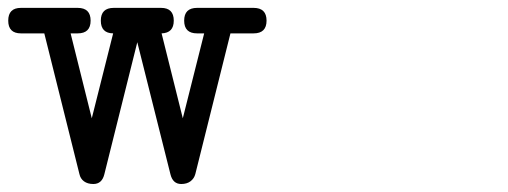

<svg xmlns="http://www.w3.org/2000/svg" viewBox="-41 -441 1265 478"><path d="M11.2 -357.9Q-20.5 -357.9 -20.5 -389.6Q-20.5 -421.4 11.2 -421.4H152.3Q184.6 -421.4 184.6 -389.6Q184.6 -357.9 152.3 -357.9H134.8L187.5 -146.5L240.7 -357.9Q210 -358.4 210 -389.6Q210 -421.4 242.2 -421.4H359.9Q391.6 -421.4 391.6 -389.6Q391.6 -358.9 361.3 -357.9L414.1 -146.5L467.3 -357.9H449.7Q417.5 -357.9 417.5 -389.6Q417.5 -421.4 449.7 -421.4H590.3Q622.6 -421.4 622.6 -389.6Q622.6 -357.9 590.3 -357.9H532.7L445.3 -7.8Q442.4 3.4 433.3 10.3Q424.3 17.1 410.2 17.1Q389.2 17.1 383.3 -7.3L300.8 -335.9L218.8 -7.3Q212.9 17.1 191.4 17.1Q177.2 17.1 168.2 10.5Q159.2 3.9 156.7 -7.8L69.3 -357.9Z"/></svg>

Font: Erica Type
Style: Italic
Weight: 400
Monospace: yes
Designer: Peter Wiegel
Foundry: Peter Wiegel
Version: Version 1.000 2010 initial release